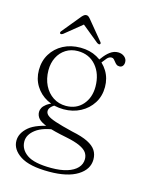

<svg xmlns="http://www.w3.org/2000/svg" viewBox="-132 -746 876 1087"><g transform="rotate(15 306.0 -202.5)"><path d="M330.5 -0.5Q262.5 -17 226.8 -29Q191 -41 178 -52.2Q165 -63.5 165 -77Q165 -90 176 -101.8Q187 -113.5 207.5 -124L190 -129Q162.5 -119 147.2 -107.2Q132 -95.5 125.8 -83.5Q119.5 -71.5 119.5 -60Q119.5 -38 134.2 -21.2Q149 -4.5 189 10Q229 24.5 305.5 39.5Q358 50 387.5 63.8Q417 77.5 428.5 94.2Q440 111 440 132Q440 161.5 419.5 183.5Q399 205.5 360.8 217.5Q322.5 229.5 268 229.5Q168 229.5 125.2 199.5Q82.5 169.5 82.5 123Q82.5 83 123.5 52Q164.5 21 245 13L228 -3.5Q124 13 81 49.5Q38 86 38 131Q38 182 92.2 217.5Q146.5 253 261 253Q369.5 253 428.2 216.2Q487 179.5 487 121.5Q487 91.5 472.5 68.8Q458 46 423.8 28.8Q389.5 11.5 330.5 -0.5ZM360.5 -419 380.5 -411Q398.5 -434.5 410.5 -448.8Q422.5 -463 438 -463Q445.5 -463 451.2 -457.2Q457 -451.5 462 -444.5Q467 -437.5 474 -431.8Q481 -426 491.5 -426Q504.5 -426 511.2 -434.8Q518 -443.5 518 -457.5Q518 -476 502.8 -488.5Q487.5 -501 465.5 -501Q441 -501 419.5 -485.2Q398 -469.5 378.5 -442ZM444 -291.5Q444 -343 419 -383.8Q394 -424.5 351.2 -448Q308.5 -471.5 253.5 -471.5Q196.5 -471.5 152.2 -448Q108 -424.5 82.8 -383.2Q57.5 -342 57.5 -288.5Q57.5 -237 82.8 -196.2Q108 -155.5 151.2 -132.5Q194.5 -109.5 249.5 -109.5Q304 -109.5 348 -132.8Q392 -156 418 -197Q444 -238 444 -291.5ZM244 -449Q310.5 -449 350.8 -401.8Q391 -354.5 391.5 -280Q391.5 -215.5 355 -173.8Q318.5 -132 257.5 -131.5Q215 -131.5 181.8 -153.2Q148.5 -175 129.5 -213.2Q110.5 -251.5 110 -301Q110 -344 126.8 -377.2Q143.5 -410.5 174 -429.8Q204.5 -449 244 -449ZM243 -607.5H231.5L337.5 -521Q342.5 -518 346.5 -517.2Q350.5 -516.5 353.5 -518.5Q356 -520.5 356 -524.2Q356 -528 352 -532.5L260.5 -643.5Q254.5 -650.5 249.5 -654.2Q244.5 -658 237.5 -658Q230.5 -658 225 -654.2Q219.5 -650.5 213 -643.5L122 -532.5Q118.5 -528 118.5 -524.2Q118.5 -520.5 121 -518.5Q124.5 -516.5 128.2 -517.2Q132 -518 136.5 -521Z"/></g></svg>

Font: Fraunces ExtraLight
Style: Regular
Weight: 250
Version: Version 1.000;[b76b70a41]